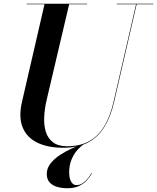

<svg xmlns="http://www.w3.org/2000/svg" viewBox="-20 -770 835 1020"><path d="M316 15Q234.5 15 178.5 -12Q122.5 -39 100.2 -93.5Q78 -148 97 -230L217 -750H348L228 -240Q217 -193 214.8 -149Q212.5 -105 223.5 -69.8Q234.5 -34.5 262 -13.8Q289.5 7 337 7Q406 7 454.8 -20.5Q503.5 -48 534.8 -100.8Q566 -153.5 583.5 -230L703.5 -750H706.5L586.5 -230Q568.5 -151.5 535.2 -96.8Q502 -42 448.5 -13.5Q395 15 316 15ZM122 -747.5V-750H443V-747.5ZM600 -747.5V-750H795V-747.5ZM338 230Q309.5 230 284.5 223Q259.5 216 244 199.2Q228.5 182.5 228.5 154Q228.5 124 248.2 98.8Q268 73.5 298.8 53.2Q329.5 33 362.8 18.2Q396 3.5 423.5 -5L425 -3Q409.5 6 391.2 26.5Q373 47 360.2 77.2Q347.5 107.5 347.5 145.5Q347.5 178 358.2 195.8Q369 213.5 385.5 213.5Q404.5 213.5 420.2 202.5Q436 191.5 447.5 176.8Q459 162 465.5 149.5L468 151Q460.5 165 445.2 183.5Q430 202 404 216Q378 230 338 230Z"/></svg>

Font: Bodoni Moda 72pt SemiBold
Style: Italic
Weight: 600
Italic angle: -13°
Designer: Owen Earl
Foundry: indestructible type
Version: Version 2.004